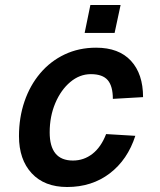

<svg xmlns="http://www.w3.org/2000/svg" viewBox="-20 -737 640 769"><path d="M249 12Q158 12 107 -43Q56 -98 56 -192Q56 -266 78 -330.5Q100 -395 141 -443.5Q182 -492 239 -519Q296 -546 365 -546Q456 -546 504.5 -493.5Q553 -441 553 -348L432 -341Q432 -392 411.5 -416Q391 -440 344 -440Q299 -440 261.5 -408.5Q224 -377 201.5 -324Q179 -271 179 -207Q179 -94 272 -94Q316 -94 350.5 -121Q385 -148 405 -200L522 -193Q491 -97 419.5 -42.5Q348 12 249 12ZM319 -605 342 -717H463L439 -605Z"/></svg>

Font: Geist Mono SemiBold
Style: Italic
Weight: 600
Italic angle: -12°
Monospace: yes
Designer: Basement.studio, Andrés Briganti, Mateo Zaragoza
Foundry: Basement.studio, Vercel, Andrés Briganti, Guido Ferreyra, Mateo Zaragoza
Version: Version 1.500; ttfautohint (v1.8.4.7-5d5b)